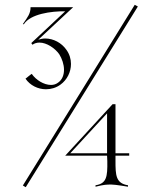

<svg xmlns="http://www.w3.org/2000/svg" viewBox="-20 -779 668 798"><path d="M87 -1 553 -752 540 -759 75 -8ZM171 -408C192 -408 213 -414 231 -427C259 -447 275 -480 275 -513C275 -534 269 -554 256 -572C236 -601 202 -619 168 -619C158 -619 149 -617 139 -614L284 -749H107C107 -723 96 -709 75 -679L79 -678C106 -721 193 -733 251 -732L110 -600L115 -593C123 -599 133 -602 144 -602C174 -602 208 -579 226 -554C238 -535 246 -511 246 -489C246 -468 239 -448 222 -436C213 -429 203 -426 192 -426C162 -426 129 -447 112 -472C112 -473 86 -452 86 -452C105 -424 138 -408 171 -408ZM377 -3C414 -12 424 -12 443 -12C460 -12 511 -3 512 -3V-9C461 -17 460 -51 460 -111V-132H517V-142H460V-346H448L251 -132H425L426 -109C427 -44 423 -16 377 -9ZM272 -142 425 -308V-142Z"/></svg>

Font: Cantique Normal
Style: Regular
Weight: 400
Designer: Sébastien Hayez
Foundry: Sébastien Hayez & Ariel Martín Pérez
Version: Version 1.000;hotconv 1.0.109;makeotfexe 2.5.65596